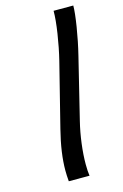

<svg xmlns="http://www.w3.org/2000/svg" viewBox="-118 -820 557 873"><g transform="rotate(-15 160.0 -383.5)"><path d="M283.2 -539.6 212.9 -252.4Q200.7 -203.1 194.1 -150.9Q187.5 -98.6 187.5 -54.7Q187.5 -22 190.9 0H93.3Q90.8 -27.8 90.8 -50.8Q90.8 -132.8 117.7 -238.8L193.4 -540.5Q207.5 -597.7 217.3 -661.6Q227.1 -725.6 227.1 -766.6H319.8Q319.8 -733.9 309.3 -668.5Q298.8 -603 283.2 -539.6Z"/></g></svg>

Font: Lesson One
Style: Italic
Weight: 400
Italic angle: -14°
Designer: But Ko, Victor Gaultney, Annie Olsen, Julie Remington, Don Collingsworth, Eric Hays, Becca Hirsbrunner
Version: Version 1.100